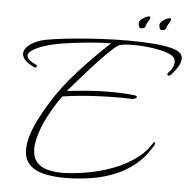

<svg xmlns="http://www.w3.org/2000/svg" viewBox="-52 -723 823 831"><g transform="rotate(5 359.5 -307.0)"><path d="M259 57Q213 57 172.5 48.5Q132 40 107 16Q82 -8 82 -52Q82 -64 84 -77.5Q86 -91 90 -106Q100 -141 119 -179.5Q138 -218 163 -258Q207 -331 274 -404.5Q341 -478 409 -541Q356 -540 301.5 -534.5Q247 -529 202 -522Q157 -515 130 -506Q96 -496 74.5 -483Q53 -470 53 -456Q53 -438 95 -419Q97 -418 97 -415Q97 -406 88 -408Q60 -420 46.5 -434.5Q33 -449 33 -464Q33 -482 52.5 -499Q72 -516 108 -527Q125 -532 164 -537.5Q203 -543 256 -548Q309 -553 368.5 -556Q428 -559 485 -559Q543 -559 593 -555Q643 -551 676 -541.5Q709 -532 716 -515Q719 -509 719 -501Q719 -484 707 -464.5Q695 -445 679 -428Q674 -423 669 -423Q663 -423 663 -429Q663 -433 667 -437Q694 -465 689 -491Q687 -505 668.5 -514.5Q650 -524 622.5 -530Q595 -536 564 -539Q533 -542 506 -542Q466 -542 448 -537Q439 -535 418 -516Q397 -497 370.5 -469.5Q344 -442 317.5 -412Q291 -382 269 -357Q247 -332 236 -319Q283 -324 327.5 -327.5Q372 -331 421 -331Q445 -331 470.5 -330Q496 -329 524 -326Q540 -325 540 -319Q540 -315 533 -312Q526 -309 521 -309Q508 -309 493.5 -309.5Q479 -310 463 -310Q421 -310 375 -308Q329 -306 288 -302Q247 -298 218 -293Q187 -250 160.5 -199.5Q134 -149 123 -102Q117 -78 117 -58Q117 -21 134.5 -0.5Q152 20 181 28Q210 36 244 36Q288 36 347 26.5Q406 17 466.5 -5.5Q527 -28 573 -65Q590 -78 603.5 -94Q617 -110 628 -127Q631 -131 633 -131Q636 -131 636 -126Q636 -121 633 -116Q623 -100 611 -83Q599 -66 585 -52Q541 -9 486.5 15Q432 39 373.5 48Q315 57 259 57ZM622 -617Q615 -617 612.5 -624.5Q610 -632 610 -638Q610 -649 626.5 -660Q643 -671 653 -671Q658 -671 658 -667Q658 -663 654.5 -656Q651 -649 647 -643Q643 -636 640.5 -626.5Q638 -617 622 -617ZM532 -617Q525 -617 522.5 -624.5Q520 -632 520 -638Q520 -649 536.5 -660Q553 -671 563 -671Q568 -671 568 -667Q568 -663 564.5 -656Q561 -649 557 -643Q553 -636 550.5 -626.5Q548 -617 532 -617Z"/></g></svg>

Font: Waterfall
Style: Regular
Weight: 400
Designer: Robert E. Leuschke
Foundry: Robert E. Leuschke
Version: Version 1.010; ttfautohint (v1.8.3)